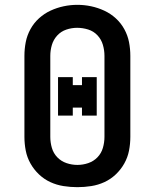

<svg xmlns="http://www.w3.org/2000/svg" viewBox="-20 -766 640 794"><path d="M300 8Q271 8 242.5 3.5Q214 -1 188 -13Q162 -25 141 -45Q120 -65 106 -90Q92 -115 86.5 -143Q81 -171 81 -200V-535Q81 -564 86.5 -592Q92 -620 106 -645.5Q120 -671 141.5 -690.5Q163 -710 189 -722Q215 -734 243 -740Q271 -746 300 -746Q329 -746 357 -740Q385 -734 411 -722Q437 -710 458.5 -690.5Q480 -671 494 -645.5Q508 -620 513.5 -592Q519 -564 519 -535V-200Q519 -171 513.5 -143Q508 -115 494 -90Q480 -65 459 -45Q438 -25 412 -13Q386 -1 357.5 3.5Q329 8 300 8ZM300 -84Q323 -84 345 -91.5Q367 -99 383 -115.5Q399 -132 405.5 -154.5Q412 -177 412 -200V-535Q412 -558 405.5 -580.5Q399 -603 383 -620Q367 -637 344.5 -644Q322 -651 299 -651Q276 -651 254 -643.5Q232 -636 216.5 -619Q201 -602 194.5 -580Q188 -558 188 -535V-200Q188 -177 194.5 -154.5Q201 -132 217 -115.5Q233 -99 255 -91.5Q277 -84 300 -84ZM220 -288V-447H281V-414H319V-447H380V-288H319V-321H281V-288Z"/></svg>

Font: Iosevka Slab Semibold Extended
Style: Regular
Weight: 600
Width: 7
Monospace: yes
Designer: Belleve Invis
Foundry: Belleve Invis
Version: Version 11.1.0; ttfautohint (v1.8.3)